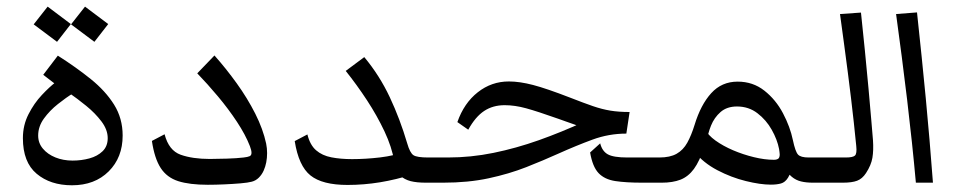

<svg xmlns="http://www.w3.org/2000/svg" viewBox="-20 -549 2882 577"><path d="M196.3 7.8Q131.3 7.8 90.1 -26.9Q48.8 -61.5 48.8 -133.8Q48.8 -172.9 65.7 -205.8Q82.5 -238.8 105.7 -263.4Q128.9 -288.1 147.5 -302.2L200.2 -269Q178.7 -255.9 154.1 -236.3Q129.4 -216.8 112.1 -192.9Q94.7 -168.9 94.7 -141.6Q94.7 -119.1 108.9 -102.3Q123 -85.4 146.5 -75.9Q169.9 -66.4 198.2 -66.4Q224.6 -66.4 248.8 -73Q272.9 -79.6 288.3 -94.5Q303.7 -109.4 303.7 -133.8Q303.7 -159.2 284.9 -184.1Q266.1 -209 239 -231Q211.9 -252.9 188 -269.5L149.4 -293.9L109.9 -324.2L153.8 -381.8Q209 -346.7 252.9 -311.3Q296.9 -275.9 322.8 -234.6Q348.6 -193.4 348.6 -141.6Q348.6 -75.7 306.6 -33.9Q264.6 7.8 196.3 7.8ZM263.7 -423.3 193.5 -475.8 235.5 -529.1 305.2 -476.7ZM151.4 -423.3 81.2 -475.8 123.2 -529.1 192.9 -476.7Z M604.5 6.3Q549.8 6.3 515.6 -4.6Q481.4 -15.6 462.9 -44.2Q444.3 -72.8 436.5 -125.5L474.6 -145.5Q487.3 -96.7 522.9 -84Q558.6 -71.3 610.4 -71.3Q633.3 -71.3 662.4 -72.3Q691.4 -73.2 712.4 -75.7Q724.6 -77.1 730.2 -79.6Q735.8 -82 735.8 -89.8Q735.8 -93.8 734.6 -98.6Q733.4 -103.5 731 -109.9Q717.8 -144 692.1 -182.9Q666.5 -221.7 634.8 -259.5Q603 -297.4 572.8 -328.6L624.5 -382.3Q659.2 -343.3 691.4 -298.6Q723.6 -253.9 747.1 -207.5Q770.5 -161.1 779.8 -117.7Q782.7 -103.5 782.7 -88.9Q782.7 -59.6 772.5 -36.6Q767.1 -24.4 757.8 -15.1Q748.5 -5.9 736.3 -2.9Q725.6 0 702.9 2Q680.2 3.9 653.8 5.1Q627.4 6.3 604.5 6.3Z M1290.5 -75.7V0H1259.8Q1232.4 0 1214.1 -4.6Q1195.8 -9.3 1181.2 -22L1218.3 -24.4Q1170.9 -9.3 1122.1 -1.2Q1073.2 6.8 1024.4 6.8Q948.7 6.8 913.1 -21.7Q877.4 -50.3 865.7 -125L903.8 -145Q911.6 -113.3 929.9 -97.4Q948.2 -81.5 975.8 -76.2Q1003.4 -70.8 1038.1 -70.8Q1078.6 -70.8 1122.1 -75.9Q1165.5 -81.1 1198.7 -93.8L1165 -63.5Q1157.7 -106.9 1135.5 -154.1Q1113.3 -201.2 1082.8 -247.8Q1052.2 -294.4 1019 -335.9L1074.7 -377.4Q1120.6 -322.3 1151.4 -256.8Q1182.1 -191.4 1203.6 -118.7Q1211.9 -89.4 1222.7 -82.5Q1233.4 -75.7 1266.6 -75.7ZM1290.5 0V-75.7Q1304.2 -75.7 1308.3 -66.9Q1312.5 -58.1 1312.5 -37.6Q1312.5 -19.5 1308.1 -9.8Q1303.7 0 1290.5 0Z M1290.5 0V-75.7H1326.2Q1395 -75.7 1463.1 -89.6Q1531.2 -103.5 1599.4 -127.7Q1667.5 -151.9 1735.4 -183.1L1731.4 -166Q1730 -166.5 1714.1 -172.1Q1698.2 -177.7 1680.9 -183.8Q1663.6 -189.9 1658.2 -191.9Q1594.7 -214.4 1561 -223.6Q1527.3 -232.9 1496.6 -232.9Q1461.4 -232.9 1435.1 -215.6Q1408.7 -198.2 1387.2 -159.2L1354.5 -182.1Q1374.5 -239.3 1415.8 -271.7Q1457 -304.2 1509.3 -304.2Q1541.5 -304.2 1581.8 -293.7Q1622.1 -283.2 1693.8 -255.4Q1734.9 -239.3 1762 -230Q1789.1 -220.7 1814 -216.6Q1838.9 -212.4 1872.1 -212.4L1862.3 -147.5Q1809.6 -147.5 1760.5 -129.4Q1711.4 -111.3 1658.2 -87.4Q1612.8 -66.9 1561.3 -46.6Q1509.8 -26.4 1448.5 -13.2Q1387.2 0 1311.5 0ZM1910.2 0Q1860.8 0 1828.9 -4.9Q1796.9 -9.8 1778.8 -28.8Q1760.7 -47.9 1753.4 -90.8L1783.7 -118.2Q1789.6 -94.7 1806.6 -85.2Q1823.7 -75.7 1865.2 -75.7H1935.1V0ZM1935.1 0V-75.7Q1948.7 -75.7 1952.9 -66.9Q1957 -58.1 1957 -37.6Q1957 -19.5 1952.6 -9.8Q1948.2 0 1935.1 0ZM1290.5 0Q1277.3 0 1272.9 -9.8Q1268.6 -19.5 1268.6 -37.6Q1268.6 -58.1 1272.7 -66.9Q1276.9 -75.7 1290.5 -75.7Z M2296.4 5.9Q2265.1 5.9 2221.4 -4.9Q2177.7 -15.6 2135.7 -37.6Q2093.8 -59.6 2066.9 -92.8L2096.2 -107.4Q2082.5 -64.5 2065.4 -41.3Q2048.3 -18.1 2024.9 -9Q2001.5 0 1968.8 0H1935.1V-75.7H1961.4Q1993.7 -75.7 2013.4 -86.9Q2033.2 -98.1 2045.4 -120.1Q2057.6 -142.1 2067.4 -173.8Q2085.9 -234.4 2117.4 -269Q2148.9 -303.7 2196.8 -303.7Q2242.7 -303.7 2277.1 -276.6Q2311.5 -249.5 2333 -208.7Q2354.5 -168 2362.8 -127.9Q2370.1 -93.3 2378.2 -84.5Q2386.2 -75.7 2410.2 -75.7H2448.2V0H2422.9Q2402.8 0 2387.5 -3.7Q2372.1 -7.3 2359.6 -17.6Q2347.2 -27.8 2335.4 -47.9L2364.7 -59.6Q2356.9 -28.8 2348.1 -14.9Q2339.4 -1 2326.9 2.4Q2314.5 5.9 2296.4 5.9ZM2305.7 -68.8Q2314 -68.8 2318.6 -72Q2323.2 -75.2 2323.2 -85Q2323.2 -88.9 2322.5 -92.5Q2321.8 -96.2 2321.3 -101.1Q2315.9 -129.4 2299.3 -158.9Q2282.7 -188.5 2256.3 -208.7Q2230 -229 2194.8 -229Q2164.6 -229 2145.5 -212.4Q2126.5 -195.8 2116.7 -171.4Q2106.9 -147 2104 -123L2099.1 -160.6Q2107.4 -143.1 2130.1 -126.7Q2152.8 -110.4 2183.1 -97.4Q2213.4 -84.5 2245.6 -76.7Q2277.8 -68.8 2305.7 -68.8ZM1935.1 0Q1921.9 0 1917.5 -9.8Q1913.1 -19.5 1913.1 -37.6Q1913.1 -58.1 1917.2 -66.9Q1921.4 -75.7 1935.1 -75.7ZM2448.2 0V-75.7Q2461.9 -75.7 2466.1 -66.9Q2470.2 -58.1 2470.2 -37.6Q2470.2 -19.5 2465.8 -9.8Q2461.4 0 2448.2 0Z M2448.2 0V-75.7H2522Q2543 -75.7 2549.3 -81.5Q2555.7 -87.4 2553.2 -110.4Q2549.8 -145.5 2545.9 -180.9Q2542 -216.3 2537.6 -253.2Q2533.2 -290 2528.1 -329.6Q2522.9 -369.1 2517.1 -413.1Q2511.2 -457 2504.4 -506.8L2567.4 -511.2Q2573.2 -457.5 2579.1 -397.7Q2585 -337.9 2590.1 -282.5Q2595.2 -227.1 2598.6 -185.8Q2602.1 -144.5 2603.5 -127.4Q2605.5 -97.2 2601.8 -75Q2598.1 -52.7 2582.5 -28.8Q2571.3 -11.7 2555.9 -5.9Q2540.5 0 2512.7 0ZM2448.2 0Q2435.1 0 2430.7 -9.8Q2426.3 -19.5 2426.3 -37.6Q2426.3 -58.1 2430.4 -66.9Q2434.6 -75.7 2448.2 -75.7Z M2732.4 0Q2721.7 -118.7 2706.1 -249.3Q2690.4 -379.9 2672.9 -506.8L2735.8 -511.7Q2750.5 -375.5 2762.2 -253.2Q2773.9 -130.9 2783.7 0Z"/></svg>

Font: Markazi Text
Style: Regular
Weight: 400
Designer: Borna Izadpanah (Arabic designer), Fiona Ross (Arabic design director) and Florian Runge (Latin designer)
Foundry: Borna Izadpanah and Florian Runge
Version: Version 1.000